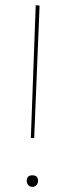

<svg xmlns="http://www.w3.org/2000/svg" viewBox="-20 -717 252 747"><path d="M128 -13Q128 -4 122 3Q116 10 106 10Q96 10 90 3Q84 -4 84 -13Q84 -35 106 -35Q128 -35 128 -13ZM100 -180 119 -697 134 -695 113 -180Z"/></svg>

Font: Almendra Display
Style: Regular
Weight: 400
Designer: Ana Sanfelippo
Foundry: Ana Sanfelippo
Version: Version 1.004